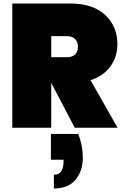

<svg xmlns="http://www.w3.org/2000/svg" viewBox="-20 -728 741 1094"><path d="M270 35H426Q452 103 452 170Q452 247 410 296.5Q368 346 287 346V268Q342 268 342 193V182H270ZM272 0H50V-708H380Q509 -708 579 -643Q649 -578 649 -476Q649 -405 609.5 -350Q570 -295 496 -271L650 0H406L273 -254H272ZM424 -462Q424 -490 407.5 -506Q391 -522 360 -522H272V-402H360Q424 -402 424 -462Z"/></svg>

Font: Poppins Black
Style: Regular
Weight: 900
Designer: Ninad Kale (Devanagari), Jonny Pinhorn (Latin)
Foundry: Indian Type Foundry
Version: Version 3.200;PS 1.000;hotconv 16.6.54;makeotf.lib2.5.65590